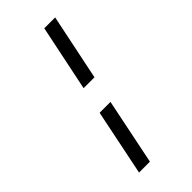

<svg xmlns="http://www.w3.org/2000/svg" viewBox="-305 -868 1136 1136"><g transform="rotate(-45 263.5 -300.0)"><path d="M421 -800H330L244 -385H335ZM123 200H214L299 -215H208Z"/></g></svg>

Font: Nacelle SemiBold
Style: Italic
Weight: 600
Italic angle: -12°
Designer: Sora Sagano
Foundry: Sora Sagano
Version: Version 1.000;FEAKit 1.0